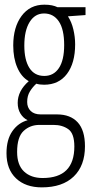

<svg xmlns="http://www.w3.org/2000/svg" viewBox="-20 -561 389 821"><path d="M158.7 240.2Q89.4 240.2 48.6 201.7Q7.8 163.1 7.8 94.2Q7.8 35.6 33 -0.2Q58.1 -36.1 98.1 -46.9Q79.1 -56.2 67.4 -75.4Q55.7 -94.7 55.7 -121.1Q55.7 -172.4 103 -213.9Q71.3 -231.9 54 -272Q36.6 -312 36.6 -366.7Q36.6 -444.8 72.3 -492.9Q107.9 -541 169.4 -541Q188.5 -541 202.1 -538.1Q215.8 -535.2 225.6 -530.3H345.7V-496.6L270.5 -491.2Q286.1 -467.3 293.7 -435.1Q301.3 -402.8 301.3 -371.6Q301.3 -291.5 266.4 -245.1Q231.4 -198.7 168.5 -198.7Q149.4 -198.7 135.3 -203.1Q119.1 -188.5 107.7 -169.7Q96.2 -150.9 96.2 -125Q96.2 -101.1 111.3 -86.4Q126.5 -71.8 153.8 -71.8H223.6Q281.2 -71.8 312.3 -37.8Q343.3 -3.9 343.3 64.5Q343.3 147.5 295.2 193.8Q247.1 240.2 158.7 240.2ZM169.4 -236.3Q209.5 -236.3 231.9 -270Q254.4 -303.7 254.4 -368.2Q254.4 -436 231.4 -469.7Q208.5 -503.4 168.5 -503.4Q129.4 -503.4 106.7 -466.8Q84 -430.2 84 -366.2Q84 -304.7 105.7 -270.5Q127.4 -236.3 169.4 -236.3ZM162.6 200.2Q297.9 200.2 297.9 65.4Q297.9 9.8 272.2 -8.5Q246.6 -26.9 208.5 -26.9H148.4Q108.9 -26.9 81.1 -1.2Q53.2 24.4 53.2 88.9Q53.2 144.5 82.8 172.4Q112.3 200.2 162.6 200.2Z"/></svg>

Font: Open Sans Condensed Light
Style: Regular
Weight: 300
Width: 3
Designer: Monotype Design Team
Foundry: Monotype Imaging Inc.
Version: Version 3.003; ttfautohint (v1.8.4)